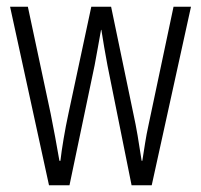

<svg xmlns="http://www.w3.org/2000/svg" viewBox="-20 -552 599 572"><path d="M300 -358Q295 -384 290.5 -411Q286 -438 282 -463H281Q276 -437 271.5 -410Q267 -383 262 -358L187 0H126L10 -532H63L131 -213Q138 -178 144.5 -143Q151 -108 157 -73H160Q163 -100 169.5 -138.5Q176 -177 184 -214L252 -532H311L378 -210Q384 -183 390 -148Q396 -113 402 -73H404Q409 -104 412.5 -127Q416 -150 423 -182L497 -532H549L432 0H372Z"/></svg>

Font: Noto Sans Ethiopic ExtraCondensed Light
Style: Regular
Weight: 300
Width: 2
Designer: Monotype Design Team
Foundry: Monotype Imaging Inc.
Version: Version 2.102; ttfautohint (v1.8.4.7-5d5b)